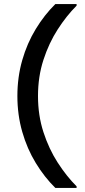

<svg xmlns="http://www.w3.org/2000/svg" viewBox="-20 -730 422 950"><path d="M66 -255Q66 -348 90 -432Q114 -516 157 -586.5Q200 -657 254 -710H359V-702Q309 -652 265.5 -584.5Q222 -517 195 -434Q168 -351 168 -255ZM254 200Q200 147 157 76.5Q114 6 90 -78Q66 -162 66 -255H168Q168 -159 195 -76Q222 7 265.5 74.5Q309 142 359 192V200Z"/></svg>

Font: Fustat SemiBold
Style: Regular
Weight: 600
Designer: Mohamed Gaber, Khaled Hosny, Laura Garcia Mut
Foundry: Kief Type Foundry, Alif Type Foundry, Hard Type Foundry
Version: Version 1.007